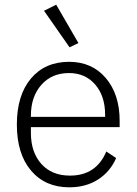

<svg xmlns="http://www.w3.org/2000/svg" viewBox="-20 -788 583 820"><path d="M277 -586 168 -742 220 -768 315 -604ZM276 12Q173 12 112.5 -59.5Q52 -131 52 -256Q52 -381 112 -452.5Q172 -524 275 -524Q373 -524 432 -454.5Q491 -385 491 -272V-245H112V-220Q112 -138 156.5 -88Q201 -38 279 -38Q391 -38 434 -141L476 -113Q451 -55 399 -21.5Q347 12 276 12ZM275 -476Q201 -476 156.5 -425.5Q112 -375 112 -294V-289H429V-297Q429 -378 386.5 -427Q344 -476 275 -476Z"/></svg>

Font: IBM Plex Sans Light
Style: Regular
Weight: 300
Designer: Mike Abbink, Paul van der Laan, Pieter van Rosmalen
Foundry: Bold Monday
Version: Version 3.0